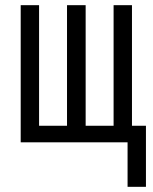

<svg xmlns="http://www.w3.org/2000/svg" viewBox="-20 -550 590 742"><path d="M473 172V0H60V-530H131V-64H239V-530H311V-64H419V-530H490V-64H544V172Z"/></svg>

Font: Lode
Style: Regular
Weight: 400
Monospace: yes
Designer: Belleve Invis
Foundry: Belleve Invis
Version: Version 29.2.0; ttfautohint (v1.8.3)